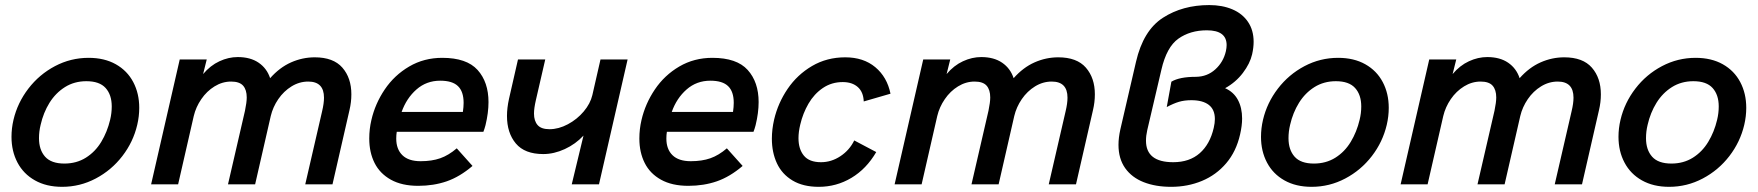

<svg xmlns="http://www.w3.org/2000/svg" viewBox="-20 -720 6868 750"><path d="M24.9 -185.5Q24.9 -218.8 32.7 -252Q48.3 -318.4 90.8 -373.8Q133.3 -429.2 194.8 -461.7Q256.3 -494.1 326.2 -494.1Q387.7 -494.1 432.4 -469Q477.1 -443.8 500.5 -399.4Q523.9 -355 523.9 -298.8Q523.9 -265.6 516.1 -232.4Q500.5 -165.5 458 -110.4Q415.5 -55.2 354 -22.7Q292.5 9.8 222.7 9.8Q161.1 9.8 116.5 -15.4Q71.8 -40.5 48.3 -85Q24.9 -129.4 24.9 -185.5ZM410.2 -252Q416.5 -277.8 416.5 -304.2Q416.5 -349.6 392.6 -376.2Q368.7 -402.8 317.4 -402.8Q270.5 -402.8 233.9 -379.9Q197.3 -356.9 173.3 -318.4Q149.4 -279.8 138.7 -232.4Q132.3 -206.5 132.3 -180.2Q132.3 -134.8 156.2 -107.9Q180.2 -81.1 231.4 -81.1Q278.8 -81.1 315.4 -104Q352.1 -127 375.5 -165.8Q398.9 -204.6 410.2 -252Z M682.1 -487.8H787.6L773.4 -430.7Q801.8 -464.4 837.2 -480.7Q872.6 -497.1 908.7 -497.1Q958 -497.1 990.2 -475.1Q1022.5 -453.1 1035.2 -414.6Q1072.3 -456.5 1116.9 -476.3Q1161.6 -496.1 1209.5 -496.1Q1282.2 -496.1 1317.4 -455.8Q1352.5 -415.5 1352.5 -351.6Q1352.5 -320.8 1345.2 -290L1278.8 0H1172.4L1238.3 -285.6Q1245.6 -316.4 1245.6 -338.4Q1245.6 -401.4 1184.1 -401.4Q1149.4 -401.4 1118.9 -382.6Q1088.4 -363.8 1067.1 -332.8Q1045.9 -301.8 1037.6 -266.6L976.6 0H870.6L937 -287.6Q943.8 -320.3 943.8 -339.4Q943.8 -369.1 929.7 -385.3Q915.5 -401.4 882.8 -401.4Q848.6 -401.4 818.1 -382.6Q787.6 -363.8 766.4 -332.8Q745.1 -301.8 736.8 -266.6L675.8 0H570.3Z M1422.4 -178.7Q1422.4 -215.8 1430.7 -251Q1445.3 -314.9 1482.9 -370.6Q1520.5 -426.3 1578.4 -460.2Q1636.2 -494.1 1707.5 -494.1Q1802.7 -494.1 1845.5 -446.8Q1888.2 -399.4 1888.2 -321.3Q1888.2 -279.3 1876.5 -231Q1872.6 -216.3 1868.2 -205.1H1529.8Q1527.8 -192.9 1527.8 -178.7Q1527.8 -137.2 1551.8 -113.8Q1575.7 -90.3 1623 -90.3Q1667 -90.3 1699.7 -101.8Q1732.4 -113.3 1764.2 -140.6L1825.7 -71.8Q1775.9 -29.3 1724.9 -11.7Q1673.8 5.9 1613.8 5.9Q1549.8 5.9 1506.8 -18.1Q1463.9 -42 1443.1 -83.5Q1422.4 -125 1422.4 -178.7ZM1788.1 -282.7Q1791 -302.7 1791 -318.4Q1791 -362.3 1769 -383.5Q1747.1 -404.8 1699.7 -404.8Q1646 -404.8 1606.9 -370.6Q1567.9 -336.4 1548.8 -282.7Z M2259.3 -190.4Q2228.5 -157.2 2186.3 -137.7Q2144 -118.2 2102.1 -118.2Q2029.8 -118.2 1995.1 -159.4Q1960.4 -200.7 1960.4 -267.1Q1960.4 -297.9 1968.3 -334L2003.4 -487.8H2109.9L2073.2 -328.6Q2065.9 -296.9 2065.9 -276.4Q2065.9 -247.6 2080.1 -231.4Q2094.2 -215.3 2126.5 -215.3Q2162.1 -215.3 2198.2 -234.6Q2234.4 -253.9 2260.3 -284.7Q2286.1 -315.4 2293.9 -348.6L2325.7 -487.8H2431.6L2319.8 0H2213.4Z M2477.5 -178.7Q2477.5 -215.8 2485.8 -251Q2500.5 -314.9 2538.1 -370.6Q2575.7 -426.3 2633.5 -460.2Q2691.4 -494.1 2762.7 -494.1Q2857.9 -494.1 2900.6 -446.8Q2943.4 -399.4 2943.4 -321.3Q2943.4 -279.3 2931.6 -231Q2927.7 -216.3 2923.3 -205.1H2585Q2583 -192.9 2583 -178.7Q2583 -137.2 2606.9 -113.8Q2630.9 -90.3 2678.2 -90.3Q2722.2 -90.3 2754.9 -101.8Q2787.6 -113.3 2819.3 -140.6L2880.9 -71.8Q2831.1 -29.3 2780 -11.7Q2729 5.9 2668.9 5.9Q2605 5.9 2562 -18.1Q2519 -42 2498.3 -83.5Q2477.5 -125 2477.5 -178.7ZM2843.3 -282.7Q2846.2 -302.7 2846.2 -318.4Q2846.2 -362.3 2824.2 -383.5Q2802.2 -404.8 2754.9 -404.8Q2701.2 -404.8 2662.1 -370.6Q2623 -336.4 2604 -282.7Z M2995.1 -178.2Q2995.1 -214.8 3003.9 -252.9Q3019 -317.4 3056.6 -372.8Q3094.2 -428.2 3152.1 -462.2Q3210 -496.1 3281.7 -496.1Q3353 -496.1 3399.2 -457.5Q3445.3 -418.9 3458.5 -354L3354 -323.7Q3352.5 -360.8 3330.6 -380.1Q3308.6 -399.4 3272 -399.4Q3228.5 -399.4 3194.3 -376.2Q3160.2 -353 3138.2 -315.2Q3116.2 -277.3 3106 -233.4Q3099.1 -205.1 3099.1 -180.2Q3099.1 -137.7 3120.1 -112.1Q3141.1 -86.4 3187 -86.4Q3227.5 -86.4 3262.9 -109.9Q3298.3 -133.3 3316.9 -171.4L3402.8 -126Q3364.3 -60.1 3305.7 -25.1Q3247.1 9.8 3178.2 9.8Q3117.2 9.8 3075.9 -14.9Q3034.7 -39.6 3014.9 -82Q2995.1 -124.5 2995.1 -178.2Z M3586.4 -487.8H3691.9L3677.7 -430.7Q3706.1 -464.4 3741.5 -480.7Q3776.9 -497.1 3813 -497.1Q3862.3 -497.1 3894.5 -475.1Q3926.8 -453.1 3939.5 -414.6Q3976.6 -456.5 4021.2 -476.3Q4065.9 -496.1 4113.8 -496.1Q4186.5 -496.1 4221.7 -455.8Q4256.8 -415.5 4256.8 -351.6Q4256.8 -320.8 4249.5 -290L4183.1 0H4076.7L4142.6 -285.6Q4149.9 -316.4 4149.9 -338.4Q4149.9 -401.4 4088.4 -401.4Q4053.7 -401.4 4023.2 -382.6Q3992.7 -363.8 3971.4 -332.8Q3950.2 -301.8 3941.9 -266.6L3880.9 0H3774.9L3841.3 -287.6Q3848.1 -320.3 3848.1 -339.4Q3848.1 -369.1 3834 -385.3Q3819.8 -401.4 3787.1 -401.4Q3752.9 -401.4 3722.4 -382.6Q3691.9 -363.8 3670.7 -332.8Q3649.4 -301.8 3641.1 -266.6L3580.1 0H3474.6Z M4349.1 -154.3Q4349.1 -182.1 4356.4 -214.8L4417.5 -478.5Q4445.8 -601.1 4522.7 -650.6Q4599.6 -700.2 4703.6 -700.2Q4754.4 -700.2 4793.7 -683.6Q4833 -667 4855 -634.5Q4877 -602.1 4877 -556.6Q4877 -534.2 4871.1 -507.8Q4862.8 -471.7 4835 -435.1Q4807.1 -398.4 4765.6 -375.5Q4798.8 -360.8 4815.4 -330.1Q4832 -299.3 4832 -256.8Q4832 -229.5 4824.2 -195.3Q4809.1 -128.4 4770 -82.5Q4731 -36.6 4675.3 -13.4Q4619.6 9.8 4554.7 9.8Q4494.1 9.8 4447.8 -8.3Q4401.4 -26.4 4375.2 -63.2Q4349.1 -100.1 4349.1 -154.3ZM4721.2 -220.7Q4725.6 -239.7 4725.6 -254.9Q4725.6 -292 4701.9 -310.3Q4678.2 -328.6 4633.8 -328.6Q4606.9 -328.6 4585.4 -322.3Q4564 -315.9 4537.6 -301.8L4555.7 -400.9Q4587.4 -419.9 4651.4 -419.9Q4695.8 -420.4 4727.3 -449Q4758.8 -477.5 4768.6 -520Q4771.5 -533.2 4771.5 -543.9Q4771.5 -601.6 4694.3 -601.6Q4629.4 -601.6 4583.3 -569.1Q4537.1 -536.6 4516.6 -447.3L4461.4 -211.4Q4456.5 -189.9 4456.5 -170.4Q4456.5 -86.4 4563 -86.4Q4626.5 -86.4 4666.5 -121.6Q4706.5 -156.7 4721.2 -220.7Z M4905.8 -185.5Q4905.8 -218.8 4913.6 -252Q4929.2 -318.4 4971.7 -373.8Q5014.2 -429.2 5075.7 -461.7Q5137.2 -494.1 5207 -494.1Q5268.6 -494.1 5313.2 -469Q5357.9 -443.8 5381.3 -399.4Q5404.8 -355 5404.8 -298.8Q5404.8 -265.6 5397 -232.4Q5381.3 -165.5 5338.9 -110.4Q5296.4 -55.2 5234.9 -22.7Q5173.3 9.8 5103.5 9.8Q5042 9.8 4997.3 -15.4Q4952.6 -40.5 4929.2 -85Q4905.8 -129.4 4905.8 -185.5ZM5291 -252Q5297.4 -277.8 5297.4 -304.2Q5297.4 -349.6 5273.4 -376.2Q5249.5 -402.8 5198.2 -402.8Q5151.4 -402.8 5114.7 -379.9Q5078.1 -356.9 5054.2 -318.4Q5030.3 -279.8 5019.5 -232.4Q5013.2 -206.5 5013.2 -180.2Q5013.2 -134.8 5037.1 -107.9Q5061 -81.1 5112.3 -81.1Q5159.7 -81.1 5196.3 -104Q5232.9 -127 5256.3 -165.8Q5279.8 -204.6 5291 -252Z M5563 -487.8H5668.5L5654.3 -430.7Q5682.6 -464.4 5718 -480.7Q5753.4 -497.1 5789.6 -497.1Q5838.9 -497.1 5871.1 -475.1Q5903.3 -453.1 5916 -414.6Q5953.1 -456.5 5997.8 -476.3Q6042.5 -496.1 6090.3 -496.1Q6163.1 -496.1 6198.2 -455.8Q6233.4 -415.5 6233.4 -351.6Q6233.4 -320.8 6226.1 -290L6159.7 0H6053.2L6119.1 -285.6Q6126.5 -316.4 6126.5 -338.4Q6126.5 -401.4 6064.9 -401.4Q6030.3 -401.4 5999.8 -382.6Q5969.2 -363.8 5948 -332.8Q5926.8 -301.8 5918.5 -266.6L5857.4 0H5751.5L5817.9 -287.6Q5824.7 -320.3 5824.7 -339.4Q5824.7 -369.1 5810.5 -385.3Q5796.4 -401.4 5763.7 -401.4Q5729.5 -401.4 5699 -382.6Q5668.5 -363.8 5647.2 -332.8Q5626 -301.8 5617.7 -266.6L5556.6 0H5451.2Z M6302.2 -185.5Q6302.2 -218.8 6310.1 -252Q6325.7 -318.4 6368.2 -373.8Q6410.6 -429.2 6472.2 -461.7Q6533.7 -494.1 6603.5 -494.1Q6665 -494.1 6709.7 -469Q6754.4 -443.8 6777.8 -399.4Q6801.3 -355 6801.3 -298.8Q6801.3 -265.6 6793.5 -232.4Q6777.8 -165.5 6735.4 -110.4Q6692.9 -55.2 6631.3 -22.7Q6569.8 9.8 6500 9.8Q6438.5 9.8 6393.8 -15.4Q6349.1 -40.5 6325.7 -85Q6302.2 -129.4 6302.2 -185.5ZM6687.5 -252Q6693.8 -277.8 6693.8 -304.2Q6693.8 -349.6 6669.9 -376.2Q6646 -402.8 6594.7 -402.8Q6547.9 -402.8 6511.2 -379.9Q6474.6 -356.9 6450.7 -318.4Q6426.8 -279.8 6416 -232.4Q6409.7 -206.5 6409.7 -180.2Q6409.7 -134.8 6433.6 -107.9Q6457.5 -81.1 6508.8 -81.1Q6556.2 -81.1 6592.8 -104Q6629.4 -127 6652.8 -165.8Q6676.3 -204.6 6687.5 -252Z"/></svg>

Font: Acari Sans SemiBold
Style: Italic
Weight: 600
Italic angle: -13°
Designer: Alfredo Marco Pradil and Stefan Peev
Foundry: Hanken Design Co.
Version: Version 1.045;January 11, 2019;FontCreator 11.5.0.2425 64-bi